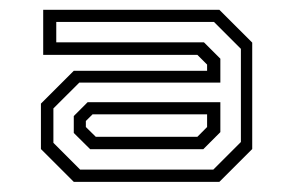

<svg xmlns="http://www.w3.org/2000/svg" viewBox="-20 -726 592 388"><path d="M129.1 -358.5 62.7 -424.8V-516.6L129.1 -582.9H398.5V-595.5L378.9 -615.1H67.3V-706.2H423.3L489.7 -639.9V-424.8L423.3 -358.5ZM141.9 -383.3H411.1L466.8 -439V-627.3L412.4 -681.7H93.7V-640.5H392.1L425.3 -607.4V-559.1H140.3L87.9 -506.9V-437.4ZM162.2 -424.5 129.1 -457.3V-491.5L157.1 -519.5H425.3V-459L390.8 -424.5ZM173.5 -449.6H378.9L398.5 -469.3V-495H167.1L153.5 -481.5V-469.3Z"/></svg>

Font: Tourney Expanded
Style: Regular
Weight: 400
Width: 7
Designer: Tyler Finck
Foundry: Etcetera Type Co
Version: Version 1.010; ttfautohint (v1.8.3)